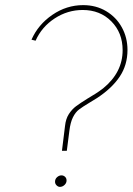

<svg xmlns="http://www.w3.org/2000/svg" viewBox="-20 -753 518 750"><path d="M234 -261Q237 -289 249 -307.5Q261 -326 277 -338Q293 -350 322 -368Q357 -388 383 -408Q459 -470 459 -557Q459 -625 415 -669.5Q371 -714 303 -714Q244 -714 193.5 -681Q143 -648 119 -594L103 -598Q129 -657 184.5 -695Q240 -733 305 -733Q355 -733 394.5 -709.5Q434 -686 456 -646Q478 -606 478 -558Q478 -499 447.5 -453.5Q417 -408 359 -370L328 -351Q303 -336 289 -325.5Q275 -315 265 -295Q255 -275 251 -242L241 -164H222ZM214 -23Q207 -23 201 -29Q195 -35 195 -43Q195 -54 203 -61Q211 -68 220 -68Q228 -68 234 -62.5Q240 -57 240 -48Q240 -38 232 -30.5Q224 -23 214 -23Z"/></svg>

Font: Josefin Sans Thin
Style: Italic
Weight: 200
Italic angle: -7°
Designer: Santiago Orozco
Foundry: Typemade
Version: Version 2.000